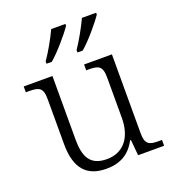

<svg xmlns="http://www.w3.org/2000/svg" viewBox="-140 -874 897 992"><g transform="rotate(-20 309.0 -378.0)"><path d="M340 -619V-606H369C412 -642 478 -721 501 -756V-766H423C402 -721 368 -660 340 -619ZM170 -619V-606H199C242 -642 309 -721 332 -756V-766H254C233 -721 199 -660 170 -619ZM277 10C353 10 406 -21 440 -86H445L453 0H596V-32H579C528 -32 504 -39 504 -102V-536H351V-504H361C418 -504 440 -497 440 -431V-210C440 -112 394 -36 295 -36C201 -36 177 -96 177 -186V-536H19V-504H33C90 -504 113 -497 113 -433V-185C113 -50 169 10 277 10Z"/></g></svg>

Font: Noto Serif Georgian Light
Style: Regular
Weight: 300
Designer: Monotype Design Team, Akaki Razmadze
Foundry: Google LLC
Version: Version 2.003